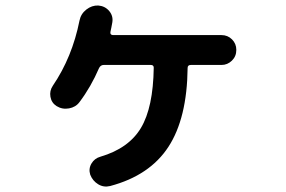

<svg xmlns="http://www.w3.org/2000/svg" viewBox="-20 -645 1040 697"><path d="M784.2 -517.6Q806.6 -517.6 822.3 -502Q837.9 -486.3 837.9 -463.9Q837.9 -440.4 821.8 -424.8Q805.7 -409.2 784.2 -409.2H672.9Q661.1 -409.2 661.1 -398.4Q659.2 -215.8 591.3 -111.8Q523.4 -7.8 379.9 30.3Q356.4 36.1 336.4 23.9Q316.4 11.7 307.6 -10.7Q300.8 -32.2 312 -51.3Q323.2 -70.3 344.7 -76.2Q447.3 -106.4 491.7 -180.7Q536.1 -254.9 538.1 -399.4Q538.1 -409.2 527.3 -409.2H356.4Q345.7 -409.2 339.8 -398.4Q310.5 -330.1 268.6 -274.4Q254.9 -255.9 230.5 -251.5Q206.1 -247.1 185.5 -259.8Q167 -271.5 163.1 -293.5Q159.2 -315.4 171.9 -334Q242.2 -437.5 268.6 -570.3Q273.4 -594.7 293.5 -610.4Q313.5 -626 336.9 -625Q361.3 -623 376.5 -605Q391.6 -586.9 387.7 -563.5Q386.7 -556.6 384.3 -545.4Q381.8 -534.2 380.9 -529.3Q378.9 -518.6 389.6 -517.6Z"/></svg>

Font: Rounded-X Mgen+ 1mn bold
Style: Bold
Weight: 700
Designer: [Source Han Sans]
Ryoko NISHIZUKA  (kana & ideographs); Paul D. Hunt (Latin, Greek & Cyrillic); Wenlong ZHANG  (bopomofo
Version: Version 1.059.20150602